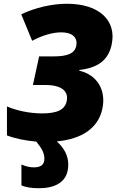

<svg xmlns="http://www.w3.org/2000/svg" viewBox="-20 -745 620 1021"><path d="M186 256C265 256 343 229 343 131C343 82 321 42 282 7C419 -6 502 -66 524 -165C546 -265 497 -347 402 -369V-373C501 -384 557 -426 574 -509C601 -638 505 -725 337 -725C257 -725 169 -705 93 -669L151 -528C205 -557 260 -573 306 -573C366 -573 393 -544 386 -504C379 -462 343 -445 262 -445H188L155 -293H221C308 -293 345 -260 335 -209C326 -161 284 -142 204 -142C139 -142 70 -156 17 -179V-25C57 -9 114 3 173 8C200 42 216 66 216 99C216 132 196 145 160 145C139 145 118 140 94 130V241C115 250 145 256 186 256Z"/></svg>

Font: Noto Sans Black
Style: Italic
Weight: 900
Italic angle: -12°
Designer: Monotype Design Team
Foundry: Monotype Imaging Inc.
Version: Version 2.013